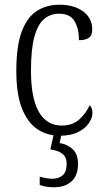

<svg xmlns="http://www.w3.org/2000/svg" viewBox="-20 -564 444 812"><path d="M233 10Q180 10 138.5 -17.5Q97 -45 73 -105Q49 -165 49 -264Q49 -371 72.5 -432Q96 -493 137 -518.5Q178 -544 230 -544Q294 -544 332 -515.5Q370 -487 370 -440Q370 -414 355.5 -404Q341 -394 314 -394Q314 -442 295.5 -474Q277 -506 230 -506Q194 -506 167.5 -484.5Q141 -463 126 -410.5Q111 -358 111 -265Q111 -148 144.5 -90.5Q178 -33 241 -33Q287 -33 316 -59.5Q345 -86 359 -119Q371 -108 371 -86Q371 -66 356 -43.5Q341 -21 310.5 -5.5Q280 10 233 10ZM208 228Q195 228 179 226Q163 224 148 218V183Q180 192 201 192Q229 192 245.5 177Q262 162 262 130Q262 100 243.5 86Q225 72 193 68L210 -9H243L232 41Q265 46 287.5 67Q310 88 310 129Q310 178 282.5 203Q255 228 208 228Z"/></svg>

Font: Noto Serif Lao Condensed Light
Style: Regular
Weight: 300
Width: 3
Designer: Monotype Design Team
Foundry: Monotype Imaging Inc.
Version: Version 2.003; ttfautohint (v1.8.4.7-5d5b)